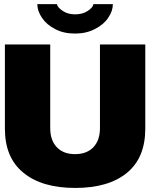

<svg xmlns="http://www.w3.org/2000/svg" viewBox="-20 -905 733 937"><path d="M530.8 -884.8Q530.8 -851.1 507.8 -817.9Q486.3 -785.2 442.9 -763.2Q400.9 -741.2 346.2 -741.2Q289.6 -741.2 249 -763.2Q207 -784.7 185.1 -817.9Q162.1 -851.1 162.1 -884.8H257.8Q260.3 -868.7 287.1 -851.1Q311.5 -835 346.2 -835Q382.8 -835 407.2 -851.1Q433.6 -868.2 436 -884.8ZM689 -276.9Q689 -135.3 600.1 -62Q510.3 12.2 347.2 12.2Q184.1 12.2 94.2 -62Q3.9 -135.3 3.9 -276.9V-688H225.1V-279.8Q225.1 -221.7 255.9 -188Q288.1 -152.8 346.2 -152.8Q404.8 -152.8 437 -188Q467.8 -221.7 467.8 -279.8V-688H689Z"/></svg>

Font: Archivo-RBTV
Style: Regular
Weight: 500
Designer: Hector Gatti
Foundry: Hector Gatti
Version: ""